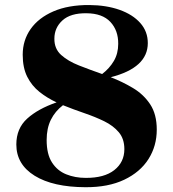

<svg xmlns="http://www.w3.org/2000/svg" viewBox="-20 -749 705 782"><path d="M344 -728.5Q413 -728 466.8 -709Q520.5 -690 551.2 -655.5Q582 -621 582 -573.5Q582 -473 431 -434.5Q479 -416 522 -390.2Q565 -364.5 591.8 -324Q618.5 -283.5 618.5 -221Q618.5 -154.5 584.8 -101.2Q551 -48 486 -17Q421 14 328 13.5Q196 13 121.2 -33.2Q46.5 -79.5 46.5 -160.5Q46.5 -226 90.8 -266Q135 -306 210.5 -332Q172.5 -349.5 141 -374.5Q109.5 -399.5 91 -436.2Q72.5 -473 72.5 -526Q72.5 -585 104.8 -630.8Q137 -676.5 197.8 -702.8Q258.5 -729 344 -728.5ZM201.5 -591.5Q201 -550.5 229 -525.2Q257 -500 301.5 -482.5Q346 -465 396 -447.5Q426 -470.5 443.8 -500.8Q461.5 -531 461.5 -570.5Q462 -625 429.5 -659.8Q397 -694.5 332.5 -695Q267.5 -696 234.5 -666Q201.5 -636 201.5 -591.5ZM329 -24.5Q404.5 -24 445.5 -56.2Q486.5 -88.5 486.5 -141.5Q486.5 -183.5 464 -210.2Q441.5 -237 404.8 -255Q368 -273 324 -288Q280 -303 236.5 -320.5Q204.5 -296 187.2 -261.2Q170 -226.5 170 -178.5Q170 -121 191.8 -87.2Q213.5 -53.5 249.8 -39Q286 -24.5 329 -24.5Z"/></svg>

Font: Newsreader 72pt
Style: Bold
Weight: 700
Designer: Hugues Gentile
Foundry: Production Type
Version: Version 1.003; ttfautohint (v1.8.3)